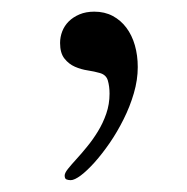

<svg xmlns="http://www.w3.org/2000/svg" viewBox="-20 -157 318 326"><path d="M82 -84Q82 -94.2 85.7 -103.8Q89.4 -113.3 96.7 -120.6Q104 -127.9 115 -132.6Q126 -137.2 140.1 -137.2Q157.7 -137.2 171.4 -129.9Q185.1 -122.6 194.6 -109.9Q204.1 -97.2 209 -80.1Q213.9 -63 213.9 -43Q213.9 -21.5 207.3 1.2Q200.7 23.9 189.9 45.4Q179.2 66.9 166.3 85.7Q153.3 104.5 140.6 118.7Q127.9 132.8 117.2 140.9Q106.4 148.9 100.1 148.9Q96.2 148.9 93 147.7Q89.8 146.5 89.8 141.1Q89.8 136.7 95.5 129.6Q101.1 122.6 109.6 113.3Q118.2 104 127.9 92Q137.7 80.1 146.2 66.2Q154.8 52.2 160.4 36.1Q166 20 166 2Q166 -10.3 163.1 -20.3Q160.2 -30.3 148.9 -33.2Q140.6 -35.6 129.2 -37.4Q117.7 -39.1 107.2 -43.7Q96.7 -48.3 89.4 -57.6Q82 -66.9 82 -84Z"/></svg>

Font: XB Zar
Style: Regular
Weight: 400
Designer: Behnam
Foundry: Irmug
Version: Version 8.005 2009